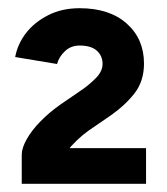

<svg xmlns="http://www.w3.org/2000/svg" viewBox="-20 -828 407 468"><path d="M130 -436 33 -451Q33 -467 45 -488.5Q57 -510 78.5 -532Q100 -554 127 -573L178 -608Q196 -620 213 -637Q230 -654 230 -672Q230 -692 216 -704.5Q202 -717 174 -717Q153 -717 138.5 -703.5Q124 -690 119 -672L17 -689Q23 -721 43.5 -747.5Q64 -774 97.5 -791Q131 -808 174 -808Q247 -808 289 -770.5Q331 -733 331 -673Q331 -630 307.5 -600Q284 -570 246 -544L195 -509Q181 -499 167 -485.5Q153 -472 142.5 -458.5Q132 -445 130 -436ZM33 -380V-451L106 -467H336V-380Z"/></svg>

Font: Figtree
Style: Bold
Weight: 700
Designer: Erik Kennedy
Foundry: Erik Kennedy
Version: Version 2.001;gftools[0.9.30]